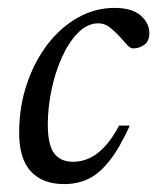

<svg xmlns="http://www.w3.org/2000/svg" viewBox="-20 -456 398 486"><path d="M229 -397Q201.5 -397 178 -373.5Q154.5 -350 137.2 -312Q120 -274 110.5 -229Q101 -184 101 -141Q101 -89.5 117 -68Q133 -46.5 165 -46.5Q185.5 -46.5 205 -55Q224.5 -63.5 243.8 -83.5Q263 -103.5 281.5 -138H308.5Q282.5 -81 257 -48.8Q231.5 -16.5 203.8 -3.2Q176 10 142.5 10Q88 10 58.2 -22Q28.5 -54 28.5 -120Q28.5 -185.5 47.8 -242.8Q67 -300 100.2 -343.5Q133.5 -387 177.2 -411.5Q221 -436 269.5 -436Q314 -436 336 -416.8Q358 -397.5 358 -372.5Q358 -353 346.5 -343.5Q335 -334 317.5 -333.5Q310 -333 301 -343.2Q292 -353.5 281 -365.5Q270 -377.5 257.2 -387.2Q244.5 -397 229 -397Z"/></svg>

Font: Newsreader Text
Style: Italic
Weight: 400
Italic angle: -17°
Designer: Hugues Gentile
Foundry: Production Type
Version: Version 1.001